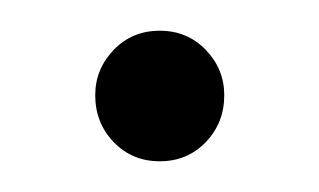

<svg xmlns="http://www.w3.org/2000/svg" viewBox="-20 -410 208 125"><path d="M84 -305Q66 -305 54 -317.5Q42 -330 42 -348Q42 -365 54 -377.5Q66 -390 84 -390Q102 -390 114 -377.5Q126 -365 126 -348Q126 -330 114 -317.5Q102 -305 84 -305Z"/></svg>

Font: DM Sans 11pt ExtraLight
Style: Regular
Weight: 250
Version: Version 4.004;gftools[0.9.30]